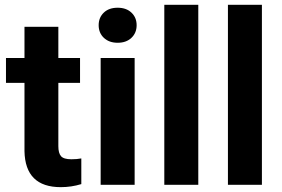

<svg xmlns="http://www.w3.org/2000/svg" viewBox="-20 -770 1173 800"><path d="M223.1 -658.2V-528.3H313.5V-424.8H223.1V-161.1Q223.1 -131.8 234.4 -119.1Q245.6 -106.4 277.3 -106.4Q300.8 -106.4 318.8 -109.9V-2.9Q277.3 9.8 233.4 9.8Q85 9.8 82 -140.1V-424.8H4.9V-528.3H82V-658.2Z M541 0H399.4V-528.3H541ZM391.1 -665Q391.1 -696.8 412.4 -717.3Q433.6 -737.8 470.2 -737.8Q506.3 -737.8 527.8 -717.3Q549.3 -696.8 549.3 -665Q549.3 -632.8 527.6 -612.3Q505.9 -591.8 470.2 -591.8Q434.6 -591.8 412.8 -612.3Q391.1 -632.8 391.1 -665Z M806.2 0H664.6V-750H806.2Z M1071.3 0H929.7V-750H1071.3Z"/></svg>

Font: Roboto-o
Style: o-Bold
Weight: 700
Designer: Google
Version: Version 2.134; 2016; ttfautohint (v1.6)